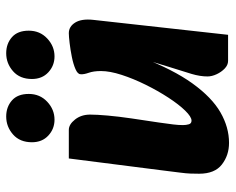

<svg xmlns="http://www.w3.org/2000/svg" viewBox="-88 -640 741 604"><g transform="rotate(-90 282.0 -337.5)"><path d="M135 13Q96 13 67 -9.5Q38 -32 38 -81Q38 -96 38.5 -109Q39 -122 41.5 -141Q44 -160 48 -193L86 -491H176Q193 -491 208.5 -471.5Q224 -452 224 -424Q224 -403 221 -369Q218 -335 212 -294L199 -207Q195 -179 193 -162.5Q191 -146 191 -132Q191 -122 193.5 -113.5Q196 -105 205 -105Q217 -105 236.5 -125Q256 -145 277.5 -178Q299 -211 318 -249.5Q337 -288 349 -325Q361 -362 361 -390Q361 -413 355.5 -428.5Q350 -444 351 -454Q351 -463 367 -470Q383 -477 405.5 -481.5Q428 -486 449 -488.5Q470 -491 480 -491Q501 -491 513.5 -471Q526 -451 522 -414L475 10H393Q380 10 369 -0.5Q358 -11 351 -26Q344 -41 344 -55Q344 -78 352 -105Q360 -132 373.5 -174Q387 -216 405 -282V-265Q366 -163 322 -102Q278 -41 231 -14Q184 13 135 13ZM407 -536Q378 -536 357 -555.5Q336 -575 336 -607Q336 -645 360.5 -666.5Q385 -688 417 -688Q447 -688 467.5 -670Q488 -652 488 -617Q488 -582 463.5 -559Q439 -536 407 -536ZM208 -536Q179 -536 158 -555.5Q137 -575 137 -607Q137 -645 161.5 -666.5Q186 -688 218 -688Q248 -688 268.5 -670Q289 -652 289 -617Q289 -582 264.5 -559Q240 -536 208 -536Z"/></g></svg>

Font: Alkatra
Style: Regular
Weight: 400
Designer: Suman Bhandary
Version: Version 1.100;gftools[0.9.22]